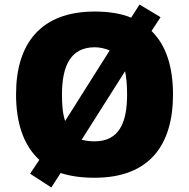

<svg xmlns="http://www.w3.org/2000/svg" viewBox="-20 -776 837 849"><path d="M745 -358C745 -477 716 -575 650 -639L690 -700L597 -756L560 -698C516 -716 462 -725 399 -725C158 -725 51 -581 51 -359C51 -234 83 -134 154 -69L113 -8L207 53L248 -11C291 3 341 10 398 10C643 10 745 -137 745 -358ZM254 -358C254 -487 294 -567 399 -567C423 -567 446 -561 465 -553L268 -241C257 -273 254 -313 254 -358ZM542 -358C542 -229 504 -151 398 -151C377 -151 357 -154 341 -158L533 -461C539 -433 542 -398 542 -358Z"/></svg>

Font: Noto Sans Thai Looped Black
Style: Regular
Weight: 900
Designer: Sasikarn Vongin, Ben Mitchell
Foundry: The Fontpad Ltd
Version: Version 1.001